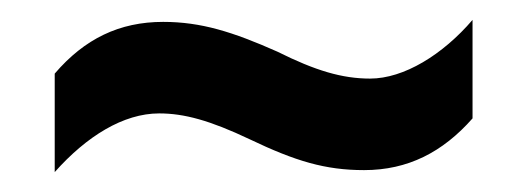

<svg xmlns="http://www.w3.org/2000/svg" viewBox="-20 -515 530 193"><path d="M231 -375C277 -353 307 -344 346 -344C390 -344 425 -362 455 -396V-495C425 -460 386 -436 352 -436C324 -436 297 -444 259 -463C214 -483 182 -493 144 -493C100 -493 65 -476 35 -441V-342C67 -378 104 -401 140 -401C165 -401 191 -394 231 -375Z"/></svg>

Font: Noto Sans Malayalam UI Condensed SemiBold
Style: Regular
Weight: 600
Width: 3
Designer: Jelle Bosma - Monotype Design Team
Foundry: Monotype Imaging Inc.
Version: Version 2.104